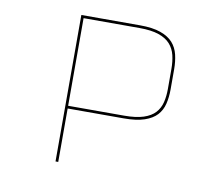

<svg xmlns="http://www.w3.org/2000/svg" viewBox="-65 -708 812 697"><g transform="rotate(10 341.0 -360.0)"><path d="M397 -287H191V-90H181V-630H397Q444 -630 473.5 -619.5Q503 -609 519 -591Q535 -573 541 -548Q547 -523 547 -494V-420Q547 -391 541 -366.5Q535 -342 519 -324.5Q503 -307 473.5 -297Q444 -287 397 -287ZM191 -297H397Q441 -297 468.5 -306Q496 -315 511 -331.5Q526 -348 531.5 -370.5Q537 -393 537 -420V-494Q537 -521 531.5 -544Q526 -567 511 -584Q496 -601 468.5 -610.5Q441 -620 397 -620H191Z"/></g></svg>

Font: Bungee Hairline
Style: Regular
Weight: 400
Designer: David Jonathan Ross
Foundry: David Jonathan Ross
Version: Version 1.001;PS 1.0;hotconv 1.0.72;makeotf.lib2.5.5900